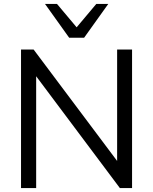

<svg xmlns="http://www.w3.org/2000/svg" viewBox="-20 -957 780 977"><path d="M87 0V-705H151L576 -138V-705H652V0H590L164 -569V0ZM332 -765 209 -937H270L370 -818L470 -937H531L408 -765Z"/></svg>

Font: Nunito Sans
Style: Regular
Weight: 400
Designer: Vernon Adams
Foundry: Vernon Adams
Version: Version 3.101; ttfautohint (v1.8.4.7-5d5b);gftools[0.9.27]